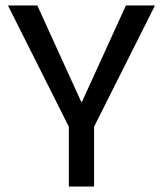

<svg xmlns="http://www.w3.org/2000/svg" viewBox="-20 -680 594 700"><path d="M231 0V-218L9 -660H116L276 -309H279L439 -660H545L323 -218V0Z"/></svg>

Font: Bricolage Grotesque 72pt
Style: Regular
Weight: 400
Version: Version 1.001;gftools[0.9.33.dev8+g029e19f]